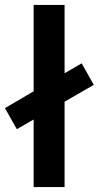

<svg xmlns="http://www.w3.org/2000/svg" viewBox="-33 -756 399 776"><path d="M346 -413 228 -345V0H103V-273L35 -234L-13 -319L103 -387V-736H228V-460L297 -500Z"/></svg>

Font: PRinguin Sans
Style: Bold
Weight: 700
Designer: Vernon Adams
Foundry: Vernon Adams
Version: ""